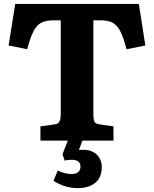

<svg xmlns="http://www.w3.org/2000/svg" viewBox="-20 -720 787 983"><path d="M380 243Q335 243 301 229.5Q267 216 254 205L276 153Q311 171 347 171Q367 171 379.5 161.5Q392 152 392 133Q392 98 347 98Q327 98 311 102L300 70L327 0H187V-73L258 -83Q278 -85 284.5 -98Q291 -111 291 -134V-616H256Q216 -616 192 -604Q168 -592 151.5 -560Q135 -528 119 -468L24 -487L58 -700H691L724 -487L628 -468Q612 -529 595.5 -560.5Q579 -592 556 -604Q533 -616 495 -616H458V-132Q458 -110 463 -98Q468 -86 492 -83L561 -73V0H402L384 48Q440 42 470.5 67Q501 92 501 136Q501 189 467.5 216Q434 243 380 243Z"/></svg>

Font: Literata
Style: Bold
Weight: 700
Designer: Latin by Veronika Burian and Jose Scaglione. Greek by Irene Vlachou. Cyrillic by Vera Evstafieva.
Foundry: TypeTogether
Version: Version 3.103; ttfautohint (v1.8.4.7-5d5b);gftools[0.9.29]